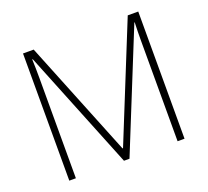

<svg xmlns="http://www.w3.org/2000/svg" viewBox="-122 -864 1095 1013"><g transform="rotate(-20 425.5 -357.0)"><path d="M409 0 140 -668H137Q138 -642 138.5 -617Q139 -592 139 -563V0H102V-714H162L424 -64H427L690 -714H749V0H710V-569Q710 -591 710.5 -616Q711 -641 712 -667H710L440 0Z"/></g></svg>

Font: Noto Sans Devanagari ExtraLight
Style: Regular
Weight: 200
Designer: Jelle Bosma - Monotype Design Team
Foundry: Monotype Imaging Inc.
Version: Version 2.004; ttfautohint (v1.8.4.7-5d5b)